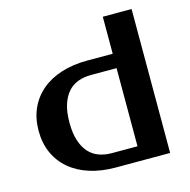

<svg xmlns="http://www.w3.org/2000/svg" viewBox="-103 -801 892 902"><g transform="rotate(-15 342.5 -350.0)"><path d="M475 -70V-450H350Q316 -450 287.5 -439.5Q259 -429 238.5 -406Q218 -383 206.5 -347Q195 -311 195 -260Q195 -209 206.5 -173Q218 -137 238.5 -114Q259 -91 287.5 -80.5Q316 -70 350 -70ZM350 0Q281 0 224.5 -18Q168 -36 128 -70Q88 -104 66.5 -152Q45 -200 45 -260Q45 -320 66.5 -368Q88 -416 128 -450Q168 -484 224.5 -502Q281 -520 350 -520H475V-700H615V0Z"/></g></svg>

Font: Prosto One
Style: Regular
Weight: 400
Designer: Pavel Emelyanov and Jovanny lemonad
Foundry: Pavel Emelyanov and Jovanny Lemonad
Version: Version 1.001